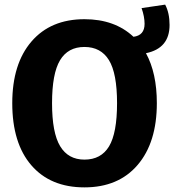

<svg xmlns="http://www.w3.org/2000/svg" viewBox="-20 -793 755 830"><path d="M713 -685Q713 -584 611 -563Q658 -477 658 -347Q658 -177 575 -80Q492 17 345 17Q198 17 115.5 -78.5Q33 -174 33 -347Q33 -517 116 -613.5Q199 -710 345 -710Q476 -710 557 -634Q605 -640 605 -690Q605 -721 592 -758L694 -773Q713 -737 713 -685ZM345 -103Q417 -103 451.5 -160.5Q486 -218 486 -347Q486 -476 451 -533Q416 -590 345 -590Q274 -590 239.5 -532.5Q205 -475 205 -347Q205 -219 240 -161Q275 -103 345 -103Z"/></svg>

Font: FiraGO
Style: Bold
Weight: 700
Designer: bBox Type
Foundry: bBox Type GmbH
Version: Version 1.001;PS 001.001;hotconv 1.0.88;makeotf.lib2.5.64775